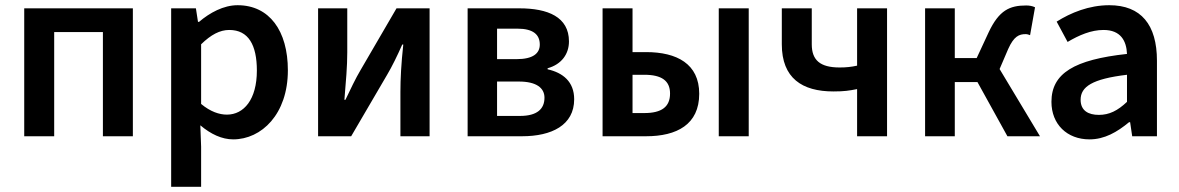

<svg xmlns="http://www.w3.org/2000/svg" viewBox="-20 -523 4526 737"><path d="M73 -491V0H188V-400H375V0H490V-491Z M637 -491V194H752V40L749 -42C789 -8 832 12 875 12C984 12 1085 -85 1085 -253C1085 -405 1014 -503 892 -503C838 -503 785 -474 744 -439H740L732 -491ZM752 -124V-353C790 -390 824 -408 860 -408C934 -408 966 -350 966 -252C966 -141 916 -83 851 -83C822 -83 788 -94 752 -124Z M1201 -491V0H1328L1466 -236C1484 -266 1506 -311 1524 -352H1528C1520 -278 1517 -220 1517 -170V0H1629V-491H1502L1364 -254C1346 -224 1324 -178 1306 -140H1302C1308 -212 1313 -268 1313 -322V-491Z M1775 0H1984C2097 0 2184 -42 2184 -142C2184 -210 2140 -244 2082 -257V-261C2136 -276 2164 -316 2164 -364C2164 -458 2083 -491 1974 -491H1775ZM1888 -210H1972C2038 -210 2070 -186 2070 -148C2070 -105 2042 -78 1976 -78H1888ZM1966 -413C2027 -413 2052 -390 2052 -352C2052 -318 2026 -296 1963 -296H1888V-413Z M2293 0H2460C2578 0 2664 -45 2664 -163C2664 -278 2578 -323 2460 -323H2408V-491H2293ZM2739 -491V0H2854V-491ZM2408 -236H2453C2520 -236 2552 -213 2552 -164C2552 -113 2520 -89 2453 -89H2408Z M3179 -172C3221 -172 3239 -175 3270 -181V0H3385V-491H3270V-271C3247 -266 3228 -264 3203 -264C3128 -264 3096 -292 3096 -353V-491H2981V-353C2981 -223 3059 -172 3179 -172Z M3531 0H3645V-208H3732L3847 0H3972L3817 -258L3850 -335C3872 -384 3892 -392 3917 -392C3924 -392 3928 -390 3934 -388L3953 -495C3943 -500 3931 -502 3919 -502C3856 -502 3815 -484 3775 -399L3729 -300H3645V-491H3531Z M4016 -132C4016 -46 4076 12 4162 12C4220 12 4268 -16 4314 -54H4318L4326 0H4421V-290C4421 -428 4360 -503 4238 -503C4160 -503 4090 -474 4036 -440L4078 -362C4122 -388 4168 -408 4216 -408C4282 -408 4304 -366 4306 -316C4104 -294 4016 -242 4016 -132ZM4306 -236V-132C4270 -98 4238 -82 4198 -82C4158 -82 4128 -98 4128 -140C4128 -190 4172 -220 4306 -236Z"/></svg>

Font: DAIFUKU Sans Semibold
Style: Regular
Weight: 600
Designer: Original font ‘Source Sans 3’ : Paul D. Hunt
Foundry: Daifuku
Version: Version 1.000